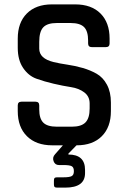

<svg xmlns="http://www.w3.org/2000/svg" viewBox="-20 -663 588 876"><path d="M159 -472V-441Q159 -396 224 -380Q253 -373 287.5 -368Q322 -363 357 -353Q392 -343 421 -326.5Q450 -310 468 -276.5Q486 -243 486 -195V-156Q486 -83 444.5 -41.5Q403 0 330 0H329L292 38V42Q368 42 368 112V127Q368 193 278 193H241Q232 193 229 190Q226 187 226 178V161Q226 152 229 149Q232 146 241 146H269Q297 146 307 140.5Q317 135 317 119V117Q317 101 307.5 95.5Q298 90 269 90H249Q231 90 224.5 72.5Q218 55 231 41L267 0H218Q145 0 103 -41.5Q61 -83 61 -156V-182Q61 -199 78 -199H142Q159 -199 159 -182V-164Q159 -122 177.5 -103.5Q196 -85 239 -85H308Q351 -85 370 -104.5Q389 -124 389 -168V-191Q389 -223 364.5 -241.5Q340 -260 304 -265.5Q268 -271 225 -281Q182 -291 146 -304Q110 -317 85.5 -353Q61 -389 61 -445V-487Q61 -560 102.5 -601.5Q144 -643 217 -643H323Q397 -643 438.5 -601.5Q480 -560 480 -487V-465Q480 -448 463 -448H399Q382 -448 382 -465V-478Q382 -521 363.5 -539.5Q345 -558 302 -558H239Q196 -558 177.5 -538.5Q159 -519 159 -472Z"/></svg>

Font: Rajdhani Semibold
Style: Regular
Weight: 600
Designer: Satya Rajpurohit, Jyotish Sonowal
Foundry: Indian Type Foundry
Version: Version 1.200;PS 1.0;hotconv 1.0.78;makeotf.lib2.5.61930; tt